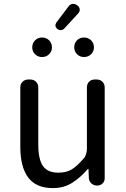

<svg xmlns="http://www.w3.org/2000/svg" viewBox="-20 -950 647 983"><path d="M251 13Q165 13 124.5 -41Q84 -95 84 -199V-502Q84 -520 95.5 -531.5Q107 -543 126 -543H134Q153 -543 164.5 -531.5Q176 -520 176 -502V-210Q176 -134 200 -100Q224 -66 278 -66Q320 -66 347 -82.5Q374 -99 406 -136Q415 -144 420 -159Q425 -174 425 -186V-502Q425 -520 436 -531.5Q447 -543 466 -543H475Q493 -543 504.5 -531.5Q516 -520 516 -502V-37Q516 -21 505 -10.5Q494 0 477 0Q461 0 449 -10Q437 -20 435 -36L433 -85H430Q392 -41 349.5 -14Q307 13 251 13ZM195 -658Q174 -658 159.5 -672.5Q145 -687 145 -707Q145 -729 159.5 -743.5Q174 -758 195 -758Q217 -758 231.5 -743.5Q246 -729 246 -707Q246 -687 231.5 -672.5Q217 -658 195 -658ZM310 -805Q303 -797 293 -796Q283 -795 275 -801Q257 -814 268 -834L330 -916Q338 -928 350.5 -930Q363 -932 375 -923Q386 -916 388 -904Q390 -892 380 -881ZM410 -658Q389 -658 374.5 -672.5Q360 -687 360 -707Q360 -729 374 -743.5Q388 -758 410 -758Q432 -758 446.5 -743.5Q461 -729 461 -707Q461 -687 446.5 -672.5Q432 -658 410 -658Z"/></svg>

Font: Chiron GoRound TC
Style: Regular
Weight: 400
Designer: Ryoko NISHIZUKA 西塚涼子 (kana, bopomofo & ideographs); Paul D. Hunt (Latin, Greek & Cyrillic); Sandoll Communications 산돌커뮤니
Foundry: Adobe
Version: Version 1.000;hotconv 1.1.1;makeotfexe 2.6.0